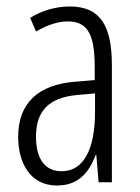

<svg xmlns="http://www.w3.org/2000/svg" viewBox="-20 -562 431 592"><path d="M195 -542C153 -542 110 -530 73 -507L91 -465C129 -487 162 -496 189 -496C248 -496 272 -459 272 -358V-315L211 -310C99 -301 36 -245 36 -140C36 -61 72 10 156 10C222 10 255 -31 275 -84H277L284 0H325V-360C325 -485 288 -542 195 -542ZM217 -269 273 -274V-216C273 -106 240 -34 170 -34C120 -34 91 -70 91 -141C91 -220 131 -261 217 -269Z"/></svg>

Font: Noto Sans Lao ExtraCondensed Light
Style: Regular
Weight: 300
Width: 2
Designer: Monotype Design Team
Foundry: Monotype Imaging Inc.
Version: Version 2.003